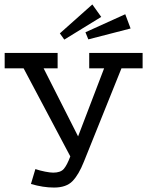

<svg xmlns="http://www.w3.org/2000/svg" viewBox="-20 -827 662 863"><path d="M223 16Q198 16 172.5 12Q147 8 119 0L139 -67Q160 -60 183 -55.5Q206 -51 219 -51Q252 -51 266.5 -67.5Q281 -84 296 -124L86 -520H1V-589H239V-520H176L331 -214L448 -520H381V-589H621V-520H526L357 -100Q334 -42 306 -13Q278 16 223 16ZM395 -807 435 -751 269 -649 249 -677ZM543 -763 567 -699 377 -650 364 -682Z"/></svg>

Font: Podkova VF Beta
Style: Regular
Weight: 400
Designer: Ilya Yudin
Foundry: Cyreal (www.cyreal.org)
Version: Version 2.100